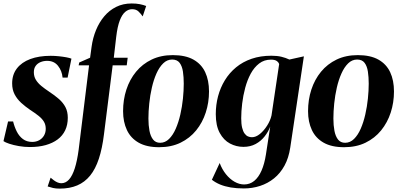

<svg xmlns="http://www.w3.org/2000/svg" viewBox="-29 -835 2308 1106"><path d="M360.5 -388H331.5Q328 -427 305.2 -455.8Q282.5 -484.5 242.5 -484.5Q222 -484.5 204.5 -477.2Q187 -470 176.5 -455.5Q166 -441 166 -419Q166 -394.5 177.5 -375.5Q189 -356.5 208.8 -340.2Q228.5 -324 252.5 -308Q286 -286 310.2 -264.8Q334.5 -243.5 348 -217.8Q361.5 -192 361.5 -156.5Q361.5 -116 346.5 -84.5Q331.5 -53 303 -31.8Q274.5 -10.5 234.2 0.8Q194 12 143.5 12Q111 12 79.5 6.5Q48 1 24.2 -7Q0.5 -15 -9 -22L17.5 -135.5H46.5Q54 -104.5 67.5 -77.5Q81 -50.5 103 -34Q125 -17.5 156.5 -17.5Q179 -17.5 196.8 -27.2Q214.5 -37 224.5 -54.2Q234.5 -71.5 234.5 -93Q234.5 -116.5 224 -134Q213.5 -151.5 193.5 -167.5Q173.5 -183.5 144 -202.5Q117 -221 93.5 -242.2Q70 -263.5 55.5 -290.8Q41 -318 41 -354.5Q41 -405.5 68.5 -441Q96 -476.5 145.8 -495Q195.5 -513.5 263 -513.5Q285.5 -513.5 309.8 -511Q334 -508.5 353.8 -504.8Q373.5 -501 382.5 -497Z M498.5 -565Q505.5 -616.5 524 -661.5Q542.5 -706.5 571.5 -741Q600.5 -775.5 640 -795.2Q679.5 -815 729.5 -815Q756 -815 776.2 -811Q796.5 -807 813 -800.5L793 -740.5Q781.5 -757 768.2 -769.5Q755 -782 732 -782Q711 -782 692.8 -767Q674.5 -752 661 -717.2Q647.5 -682.5 640.5 -623L626.5 -502.5H706.5L701 -458.5H620L570 -62Q560 20 540.5 79.2Q521 138.5 490.2 176.5Q459.5 214.5 416 233Q372.5 251.5 315 251.5Q292.5 251.5 276.5 247.8Q260.5 244 245.5 239L262.5 188.5Q271.5 196.5 281.8 204Q292 211.5 302.8 216Q313.5 220.5 324 220.5Q349.5 220.5 368.8 199Q388 177.5 401.8 134.5Q415.5 91.5 424 28L484 -458.5H424L427.5 -475L490 -502.5Z M966.5 -517.5Q1039 -517.5 1085 -491.8Q1131 -466 1153 -419.2Q1175 -372.5 1175 -308Q1175 -244.5 1156.2 -186.8Q1137.5 -129 1101 -84Q1064.5 -39 1011 -13Q957.5 13 887.5 13Q816 13 770 -13Q724 -39 702 -86Q680 -133 680 -194.5Q680 -260.5 699 -318.8Q718 -377 754.8 -421.8Q791.5 -466.5 844.8 -492Q898 -517.5 966.5 -517.5ZM962.5 -492Q933.5 -492 911 -470Q888.5 -448 872.2 -411.5Q856 -375 845.8 -330.2Q835.5 -285.5 830.8 -239Q826 -192.5 826 -152Q826 -113 832 -81.5Q838 -50 852.8 -31.2Q867.5 -12.5 893.5 -12.5Q922.5 -12.5 945 -34.8Q967.5 -57 983.5 -93.8Q999.5 -130.5 1009.8 -175.5Q1020 -220.5 1024.8 -266.8Q1029.5 -313 1029.5 -353Q1029.5 -391 1024.8 -422.5Q1020 -454 1005.8 -473Q991.5 -492 962.5 -492Z M1643 15Q1634 75 1609.8 119.2Q1585.5 163.5 1549.5 192.5Q1513.5 221.5 1469 236Q1424.5 250.5 1375.5 250.5Q1334 250.5 1300 244.8Q1266 239 1239.2 228Q1212.5 217 1191.5 200.5L1236.5 104Q1250 140.5 1272.5 168.5Q1295 196.5 1322.2 212Q1349.5 227.5 1377 227.5Q1410.5 227.5 1435.5 207Q1460.5 186.5 1477.5 147.8Q1494.5 109 1503 54L1527.5 -105.5Q1516.5 -76 1495.2 -49Q1474 -22 1443.5 -5.5Q1413 11 1373.5 11Q1332 11 1295.8 -8.2Q1259.5 -27.5 1236.8 -69.2Q1214 -111 1214 -177.5Q1214 -231 1227.2 -280.8Q1240.5 -330.5 1266.5 -373Q1292.5 -415.5 1331 -447.2Q1369.5 -479 1420.5 -496.5Q1471.5 -514 1534.5 -514Q1567.5 -514 1592.2 -508Q1617 -502 1638 -492L1721.5 -510.5ZM1579 -465.5Q1576 -476 1565 -483.8Q1554 -491.5 1532 -491.5Q1492.5 -491.5 1463.8 -469.2Q1435 -447 1415.2 -410.5Q1395.5 -374 1383.5 -329.2Q1371.5 -284.5 1366 -238.8Q1360.5 -193 1360.5 -154Q1360.5 -120.5 1365.8 -99.2Q1371 -78 1379.8 -66Q1388.5 -54 1399.5 -49.2Q1410.5 -44.5 1422 -44.5Q1445 -44.5 1468 -63.2Q1491 -82 1509.5 -111Q1528 -140 1535 -170Z M2032 -517.5Q2104.5 -517.5 2150.5 -491.8Q2196.5 -466 2218.5 -419.2Q2240.5 -372.5 2240.5 -308Q2240.5 -244.5 2221.8 -186.8Q2203 -129 2166.5 -84Q2130 -39 2076.5 -13Q2023 13 1953 13Q1881.5 13 1835.5 -13Q1789.5 -39 1767.5 -86Q1745.5 -133 1745.5 -194.5Q1745.5 -260.5 1764.5 -318.8Q1783.5 -377 1820.2 -421.8Q1857 -466.5 1910.2 -492Q1963.5 -517.5 2032 -517.5ZM2028 -492Q1999 -492 1976.5 -470Q1954 -448 1937.8 -411.5Q1921.5 -375 1911.2 -330.2Q1901 -285.5 1896.2 -239Q1891.5 -192.5 1891.5 -152Q1891.5 -113 1897.5 -81.5Q1903.5 -50 1918.2 -31.2Q1933 -12.5 1959 -12.5Q1988 -12.5 2010.5 -34.8Q2033 -57 2049 -93.8Q2065 -130.5 2075.2 -175.5Q2085.5 -220.5 2090.2 -266.8Q2095 -313 2095 -353Q2095 -391 2090.2 -422.5Q2085.5 -454 2071.2 -473Q2057 -492 2028 -492Z"/></svg>

Font: Merriweather 144pt
Style: Bold Italic
Weight: 700
Italic angle: -7.8°
Version: Version 2.101